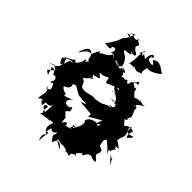

<svg xmlns="http://www.w3.org/2000/svg" viewBox="-386 -1357 1694 1694"><g transform="rotate(45 461.0 -510.5)"><path d="M47 -413C-17 -362 -21 -377 33 -340C13 -374 21 -402 -1 -412C68 -435 49 -346 78 -384C141 -345 63 -318 101 -310C115 -347 134 -289 137 -267C77 -232 133 -230 90 -269C155 -244 104 -168 115 -131C145 -181 183 -131 138 -149C175 -131 184 -83 188 -160C198 -142 273 -176 236 -175C258 -206 245 -140 245 -91C147 -126 230 -161 230 -137C208 -79 249 -77 228 -63C194 -41 295 -73 333 -66C302 -102 291 -78 299 -68C280 -97 305 -71 365 -75C340 -35 335 27 420 52C352 21 368 102 385 124C380 38 409 34 383 9C383 35 355 42 395 -57C358 -9 450 -3 439 -48C471 6 400 -26 476 53C497 -28 544 16 569 53C478 -9 512 28 487 -12C430 -8 446 -17 543 6C538 20 538 -22 662 34C647 40 699 25 624 -56C638 -26 647 -14 619 -3C632 -21 611 57 607 17C625 45 691 -19 699 -12C736 11 713 7 695 -30C740 -83 738 -62 747 -53C779 -112 776 -96 810 -108C771 -129 816 -87 872 -94C828 -160 825 -96 865 -109C793 -160 851 -153 836 -205C792 -238 799 -187 783 -294C739 -279 769 -277 780 -252C807 -260 757 -259 803 -306C837 -263 824 -299 898 -212C850 -286 900 -270 984 -158C931 -251 960 -244 952 -215C900 -251 876 -245 915 -297C883 -346 866 -315 933 -321C865 -386 865 -337 877 -409C915 -363 863 -424 882 -411C912 -478 840 -508 880 -543C869 -475 879 -466 947 -488C958 -473 892 -423 912 -441C881 -493 939 -516 896 -527C803 -532 852 -457 783 -546C847 -557 751 -593 788 -559C816 -598 824 -590 788 -665C798 -695 773 -697 747 -703C751 -682 795 -688 744 -682C755 -630 724 -705 845 -756C799 -729 741 -782 771 -745C742 -770 711 -720 699 -751C632 -814 710 -785 656 -808C631 -770 710 -773 616 -824C647 -874 674 -802 643 -871C601 -796 585 -843 590 -766C610 -813 592 -819 586 -781C560 -793 551 -808 572 -817C500 -764 565 -814 492 -789C523 -803 461 -843 456 -857C521 -841 498 -808 454 -849C377 -820 400 -827 342 -893C401 -805 380 -810 451 -852C438 -803 412 -848 405 -836C393 -789 389 -885 414 -831C354 -838 329 -886 332 -857C291 -888 288 -870 309 -885C296 -818 199 -818 228 -793C190 -827 193 -787 208 -787C225 -830 200 -818 170 -741C131 -754 113 -719 75 -668C98 -753 125 -770 146 -760C202 -733 167 -685 202 -682C169 -646 196 -644 172 -680C153 -592 110 -573 110 -612C82 -574 35 -576 19 -548C129 -608 98 -544 132 -600C72 -546 125 -551 101 -573C89 -556 78 -595 61 -511C20 -578 84 -568 9 -541C36 -471 46 -487 51 -505C61 -434 -43 -430 -62 -414L8 -446ZM256 -459C286 -495 274 -471 330 -486C295 -473 324 -525 263 -541C318 -570 332 -627 334 -601C305 -550 338 -603 311 -624C386 -647 391 -629 336 -681C386 -678 366 -678 429 -705C441 -623 433 -661 560 -700C582 -670 550 -697 511 -698C549 -617 617 -678 529 -637C537 -660 624 -638 626 -557C617 -619 684 -573 718 -570C664 -607 598 -572 567 -589C549 -574 608 -609 639 -576C660 -530 608 -547 595 -537L635 -532L591 -524L540 -498L442 -479L482 -496L364 -470L337 -472L278 -492ZM668 -363C664 -323 652 -336 629 -347C566 -339 550 -310 544 -289C551 -293 576 -244 525 -186C517 -124 509 -171 481 -132C521 -182 485 -134 557 -155C457 -189 508 -188 541 -189C471 -170 525 -135 452 -137C470 -169 429 -171 416 -129C403 -148 415 -209 394 -190C385 -227 338 -209 396 -252C389 -285 387 -308 371 -276C301 -252 287 -317 353 -346C246 -300 232 -322 243 -281C289 -369 241 -311 200 -368C197 -378 268 -384 242 -440L271 -452L347 -408L454 -397L399 -378L542 -365L543 -333L667 -406L683 -482L630 -331ZM578 -1103C585 -1142 529 -1125 538 -1045C520 -1059 478 -1090 504 -1058C490 -1033 465 -1102 494 -1091C436 -1025 477 -1063 481 -1050C466 -1020 488 -1012 462 -911C450 -939 517 -912 512 -935C539 -879 502 -936 515 -932C563 -918 543 -908 613 -938C623 -931 590 -955 607 -931C576 -966 635 -1018 581 -1017C613 -981 684 -1012 736 -1058C664 -1110 633 -1127 591 -1088C652 -1055 607 -1037 561 -1069C570 -1122 528 -1091 572 -1107L535 -1083ZM340 -1103C304 -1148 350 -1088 294 -1077C319 -1093 255 -1122 329 -1138C273 -1051 292 -1060 314 -1075C235 -1041 295 -1031 189 -897C238 -888 258 -891 257 -903C239 -929 326 -950 282 -873C336 -893 310 -842 375 -854C343 -839 345 -813 371 -865C397 -843 409 -822 443 -864C422 -864 456 -872 397 -937C404 -938 351 -954 353 -975C439 -986 431 -989 399 -1009C492 -975 446 -1053 414 -1029C478 -1011 416 -1031 400 -1067C439 -1125 365 -1088 377 -1145C364 -1122 388 -1087 275 -1133C307 -1126 301 -1091 257 -1102L375 -1055Z"/></g></svg>

Font: Hussar Lance
Style: ExBd
Weight: 700
Foundry: Cannot Into Space Fonts, PlusOne Fonts
Version: Version 2.270